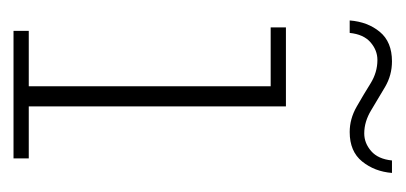

<svg xmlns="http://www.w3.org/2000/svg" viewBox="-174 -412 586 277"><g transform="rotate(90 118.5 -273.0)"><path d="M24 0V-22H104V-371H19V-393H133V-22H208V0ZM170 -485Q151 -485 133.5 -495Q116 -505 100 -515Q84 -525 66 -525Q52 -525 40.5 -515Q29 -505 27 -485H9Q11 -511 25.5 -528.5Q40 -546 68 -546Q88 -546 105 -536Q122 -526 138.5 -516Q155 -506 172 -506Q186 -506 197.5 -516Q209 -526 211 -546H229Q227 -521 212.5 -503Q198 -485 170 -485Z"/></g></svg>

Font: Rokkitt SemiBold Thin
Style: Regular
Weight: 250
Version: Version 3.103